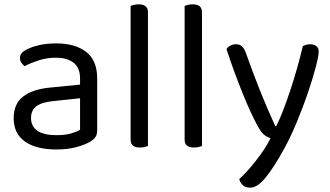

<svg xmlns="http://www.w3.org/2000/svg" viewBox="-20 -675 1523 885"><path d="M240 -52Q282 -52 309.5 -60.5Q337 -69 349 -77V-222L225 -209Q173 -204 148 -185.5Q123 -167 123 -131Q123 -93 152 -72.5Q181 -52 240 -52ZM239 -475Q326 -475 377 -436Q428 -397 428 -313V-76Q428 -54 419.5 -42.5Q411 -31 394 -21Q370 -7 330.5 3.5Q291 14 240 14Q146 14 94.5 -23Q43 -60 43 -130Q43 -196 86 -229.5Q129 -263 207 -271L349 -285V-313Q349 -363 319 -386Q289 -409 238 -409Q196 -409 159 -397Q122 -385 93 -370Q85 -377 78.5 -386Q72 -395 72 -406Q72 -420 79 -429Q86 -438 101 -446Q128 -460 163 -467.5Q198 -475 239 -475Z M662 -2Q657 0 647 2.5Q637 5 625 5Q582 5 582 -31V-648Q587 -650 597.5 -652.5Q608 -655 619 -655Q662 -655 662 -619V-2Z M911 -2Q906 0 896 2.5Q886 5 874 5Q831 5 831 -31V-648Q836 -650 846.5 -652.5Q857 -655 868 -655Q911 -655 911 -619V-2Z M1163 -103Q1150 -127 1133 -164Q1116 -201 1097.5 -247Q1079 -293 1060 -344.5Q1041 -396 1024 -449Q1031 -459 1042.5 -465Q1054 -471 1067 -471Q1084 -471 1094.5 -462Q1105 -453 1113 -432Q1143 -347 1175.5 -265Q1208 -183 1249 -93H1253Q1269 -124 1286 -168.5Q1303 -213 1319.5 -263Q1336 -313 1350.5 -364.5Q1365 -416 1376 -463Q1383 -466 1391 -468.5Q1399 -471 1410 -471Q1427 -471 1438 -462.5Q1449 -454 1449 -437Q1449 -417 1435 -364Q1421 -311 1398.5 -245Q1376 -179 1347 -109.5Q1318 -40 1288 14Q1241 99 1203.5 144.5Q1166 190 1134 190Q1111 190 1098.5 178Q1086 166 1083 150Q1099 136 1119 114Q1139 92 1159 66.5Q1179 41 1197 14Q1215 -13 1227 -38Q1210 -43 1195.5 -55.5Q1181 -68 1163 -103Z"/></svg>

Font: Baloo 2
Style: Regular
Weight: 400
Designer: Sarang Kulkarni and Ek Type
Foundry: Ek Type
Version: Version 1.640;hotconv 1.0.111;makeotfexe 2.5.65597; ttfautoh